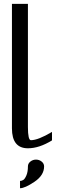

<svg xmlns="http://www.w3.org/2000/svg" viewBox="-20 -770 331 997"><path d="M209 94.1Q209 140.1 159.2 173.8Q109.4 207.4 84 207.4V169.6Q92.8 169.6 101.1 164.3Q109.4 159 117.2 140.5Q125 122 125 94.1Q125 79.3 137.7 69Q150.4 58.8 167 58.8Q183.6 58.8 196.3 69Q209 79.3 209 94.1ZM125 -750V-110.4Q125 -42 140.6 -42Q177.7 -42 250 -85Q250 -85 250 -41Q183.6 0 125 0Q42 0 42 -103.5V-750Z"/></svg>

Font: okolaks
Style: Regular
Weight: 500
Version: Version 000.6.0